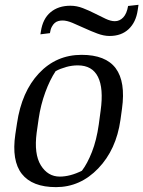

<svg xmlns="http://www.w3.org/2000/svg" viewBox="-20 -769 597 800"><path d="M213.4 10.7Q114.3 10.7 71 -44.4Q27.8 -99.6 43.9 -209.5L50.8 -254.9Q70.3 -387.2 142.6 -463.9Q214.8 -540.5 319.8 -540.5Q420.4 -540.5 462.2 -484.4Q503.9 -428.2 488.3 -315.9L481.9 -269.5Q464.4 -145.5 389.4 -67.4Q314.5 10.7 213.4 10.7ZM399.4 -308.6Q412.1 -400.9 388.2 -448.7Q364.3 -496.6 304.2 -496.6Q279.3 -496.6 255.1 -489.7Q231 -482.9 211.9 -472.7Q187.5 -436 168.5 -383.8Q149.4 -331.5 141.1 -274.4L132.8 -216.3Q121.1 -127.4 150.1 -80.3Q179.2 -33.2 229 -33.2Q250.5 -33.2 273.7 -39.3Q296.9 -45.4 321.3 -57.6Q343.8 -86.9 363 -135.7Q382.3 -184.6 391.6 -250.5ZM150.4 -638.2Q158.2 -690.9 190.7 -718Q223.1 -745.1 273.4 -745.1Q299.8 -745.1 325.4 -735.1Q351.1 -725.1 375 -712.9Q398.9 -700.7 420.2 -690.7Q441.4 -680.7 458.5 -680.7Q478.5 -680.7 493.4 -696.3Q508.3 -711.9 513.7 -744.1L557.1 -749L553.7 -726.1Q546.4 -676.3 516.1 -647.7Q485.8 -619.1 436.5 -619.1Q412.6 -619.1 385.7 -629.2Q358.9 -639.2 332.5 -651.4Q306.2 -663.6 282.2 -673.6Q258.3 -683.6 240.7 -683.6Q231.9 -683.6 223.4 -681.4Q214.8 -679.2 208 -673.3Q201.2 -667.5 195.8 -657.2Q190.4 -647 188 -630.9L148.4 -626Z"/></svg>

Font: Noticia Text
Style: Italic
Weight: 400
Italic angle: -8°
Designer: JM Sole
Foundry: JM Sole
Version: Version 1.003